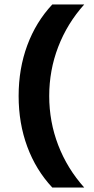

<svg xmlns="http://www.w3.org/2000/svg" viewBox="-20 -736 426 866"><path d="M64 -303Q64 -426 103 -531.5Q142 -637 216 -716H360Q283 -630 242.5 -524.5Q202 -419 202 -303Q202 -187 242.5 -81.5Q283 24 360 110H216Q142 31 103 -74.5Q64 -180 64 -303Z"/></svg>

Font: Uncut Sans Variable
Style: Regular
Weight: 400
Designer: Kasper Nordkvist
Foundry: UNCUT.wtf
Version: Version 1.303;Glyphs 3.1.2 (3151)